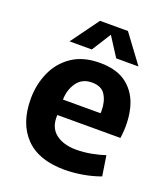

<svg xmlns="http://www.w3.org/2000/svg" viewBox="-135 -817 809 924"><g transform="rotate(20 270.0 -355.0)"><path d="M301 11Q169 11 101 -59.5Q33 -130 33 -255Q33 -328 61 -391Q89 -454 145.5 -492.5Q202 -531 289 -531Q377 -531 428.5 -489.5Q480 -448 497.5 -378Q515 -308 503 -225H180Q176 -162 215.5 -130.5Q255 -99 322 -99Q360 -99 399.5 -106.5Q439 -114 468 -124L484 -21Q444 -6 395.5 2.5Q347 11 301 11ZM284 -429Q234 -429 207.5 -392Q181 -355 180 -304H372Q373 -308 373 -311.5Q373 -315 373 -318Q373 -364 353 -396.5Q333 -429 284 -429ZM114 -578 218 -721H361L467 -578H353L290 -676L228 -578Z"/></g></svg>

Font: Murecho SemiBold
Style: Regular
Weight: 600
Designer: Neil Summerour
Foundry: Positype
Version: Version 1.010; ttfautohint (v1.8.3)